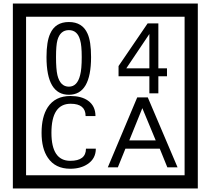

<svg xmlns="http://www.w3.org/2000/svg" viewBox="-20 -980 1195 1090"><path d="M1103 90H53V-960H1103ZM1028 15V-885H128V15ZM497 -656Q497 -442 371 -442Q244 -442 244 -656Q244 -744 265 -789Q294 -855 371 -855Q448 -855 477 -789Q497 -745 497 -656ZM444 -656Q444 -723 435 -752Q420 -809 371 -809Q322 -809 306 -752Q298 -723 298 -656Q298 -587 306 -553Q322 -488 371 -488Q419 -488 435 -554Q444 -587 444 -656ZM928 -547H879V-450H828V-547H653V-605L818 -847H879V-592H928ZM828 -592V-787L697 -592ZM524 -136Q524 -80 478 -49Q438 -22 379 -22Q294 -22 252 -84Q216 -136 216 -226Q216 -317 251 -371Q293 -435 380 -435Q442 -435 479 -409Q522 -379 522 -321H466Q466 -391 381 -391Q272 -391 272 -226Q272 -67 379 -67Q468 -67 468 -136ZM988 -30H930L887 -136H692L649 -30H592L759 -427H819ZM864 -183 788 -366 714 -183Z"/></svg>

Font: Unicode BMP Fallback SIL
Style: Regular
Weight: 400
Foundry: NRSI, SIL International
Version: Version 5.1 Based on Unicode 5.1